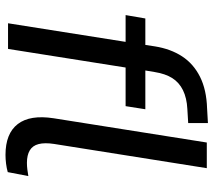

<svg xmlns="http://www.w3.org/2000/svg" viewBox="-58 -690 758 681"><g transform="rotate(90 320.5 -350.0)"><path d="M63 0 129 -417H34L46 -487H151L138 -475L145 -521Q154 -577 180.5 -617.5Q207 -658 253 -681Q299 -704 365 -706L417 -709V-639L367 -636Q328 -634 300.5 -620.5Q273 -607 257.5 -582.5Q242 -558 236 -520L229 -478L222 -487H368L357 -417H220L154 0ZM530 9Q454 9 420.5 -34.5Q387 -78 400 -162L486 -705H577L491 -163Q486 -130 491.5 -108.5Q497 -87 514 -77Q531 -67 558 -67Q570 -67 581.5 -68.5Q593 -70 605 -72L591 1Q577 5 561 7Q545 9 530 9Z"/></g></svg>

Font: Nunito Sans 12pt Medium
Style: Italic
Weight: 500
Italic angle: -9°
Designer: Vernon Adams
Foundry: Vernon Adams
Version: Version 3.101;gftools[0.9.27]